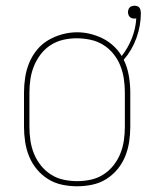

<svg xmlns="http://www.w3.org/2000/svg" viewBox="-20 -644 540 672"><path d="M250 8Q224 8 197.5 2.5Q171 -3 148.5 -17Q126 -31 109 -51.5Q92 -72 82 -96.5Q72 -121 68 -147.5Q64 -174 64 -200V-320Q64 -346 68 -372.5Q72 -399 82 -423.5Q92 -448 109 -469Q126 -490 149 -503.5Q172 -517 198 -524Q224 -531 250 -531Q273 -531 295.5 -525.5Q318 -520 338.5 -510Q359 -500 376.5 -484Q394 -468 406 -448Q428 -476 441.5 -510Q455 -544 457 -580Q455 -579 453.5 -579Q452 -579 450 -579Q445 -579 441 -580.5Q437 -582 434 -585Q431 -588 429.5 -592.5Q428 -597 428 -601Q428 -606 429.5 -610.5Q431 -615 434 -618Q437 -621 441.5 -622.5Q446 -624 451 -624Q455 -624 460 -622.5Q465 -621 468 -617Q471 -613 472 -608Q473 -603 473 -598Q473 -554 457.5 -511Q442 -468 413 -435Q426 -408 431 -378.5Q436 -349 436 -320V-200Q436 -174 432 -147.5Q428 -121 418 -96.5Q408 -72 391 -51.5Q374 -31 351.5 -17Q329 -3 302.5 2.5Q276 8 250 8ZM250 -10Q274 -10 297.5 -15Q321 -20 341.5 -33Q362 -46 377 -65Q392 -84 401 -106Q410 -128 413.5 -152Q417 -176 417 -200V-320Q417 -344 413.5 -368Q410 -392 401 -414.5Q392 -437 376.5 -456Q361 -475 340.5 -487.5Q320 -500 296 -505Q272 -510 248 -510Q224 -510 200.5 -504.5Q177 -499 157 -486Q137 -473 122.5 -454Q108 -435 99 -413Q90 -391 86.5 -367.5Q83 -344 83 -320V-200Q83 -176 86.5 -152Q90 -128 99 -106Q108 -84 123 -65Q138 -46 158.5 -33Q179 -20 202.5 -15Q226 -10 250 -10Z"/></svg>

Font: Zed Mono Thin
Style: Regular
Weight: 100
Monospace: yes
Designer: Belleve Invis
Foundry: Belleve Invis
Version: Version 1.0.0; ttfautohint (v1.8.4)